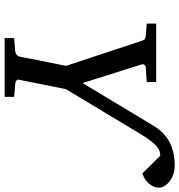

<svg xmlns="http://www.w3.org/2000/svg" viewBox="8 -802 793 850"><g transform="rotate(90 405.0 -376.5)"><path d="M810.1 -685.1Q810.1 -670.4 804.7 -658.2Q799.3 -646 790.5 -636.5Q781.7 -627 770.3 -620.1Q758.8 -613.3 747.1 -609.9L668.9 -689Q657.2 -689 646.5 -685.1Q635.7 -681.2 624.5 -670.9Q613.3 -660.6 600.3 -643.1Q587.4 -625.5 570.8 -598.1L374 -271L333 -65.9Q330.6 -58.6 335 -53.2Q339.4 -47.9 352.1 -46.9L408.2 -42V0H147.9V-42L206.1 -46.9Q214.8 -47.9 221.2 -52.5Q227.5 -57.1 230 -65.9L271 -272L159.2 -609.9Q155.8 -619.6 150.6 -621.8Q145.5 -624 140.1 -625L84 -628.9V-670.9H342.8V-628.9L278.8 -625Q270.5 -624 266.4 -618.7Q262.2 -613.3 265.1 -605L347.2 -345.2L534.2 -655.8Q562.5 -704.6 606.4 -728.8Q650.4 -752.9 712.9 -752.9Q733.9 -752.9 751.7 -746.6Q769.5 -740.2 782.5 -730.2Q795.4 -720.2 802.7 -708.3Q810.1 -696.3 810.1 -685.1Z"/></g></svg>

Font: Charis SIL Am
Style: Italic
Weight: 400
Italic angle: -11°
Foundry: SIL International
Version: Version 5.000